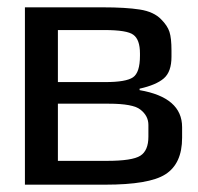

<svg xmlns="http://www.w3.org/2000/svg" viewBox="-20 -504 540 524"><path d="M448 -349Q448 -308 427 -290Q406 -272 361 -262V-258Q477 -238 477 -157V-128Q477 -57 431 -28Q387 0 267 0H48V-484H260Q323 -484 361.5 -478Q400 -472 420 -451Q437 -434 442.5 -417Q448 -400 448 -366ZM268 -280Q324 -280 343 -293Q362 -306 362 -352V-358Q362 -396 344 -409Q327 -422 265 -422H138V-280ZM385 -131V-163Q385 -188 363 -205Q343 -221 277 -221H138V-65H272Q341 -65 363 -79Q385 -93 385 -131Z"/></svg>

Font: Gamestation Display
Style: Regular
Weight: 400
Designer: Jonas Hecksher
Foundry: Jonas Hecksher, Playtypeª, e-types AS
Version: Version 1.003